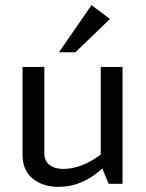

<svg xmlns="http://www.w3.org/2000/svg" viewBox="-20 -717 570 749"><path d="M153 -456V-117Q153 -89 173.5 -73.5Q194 -58 227 -58Q298 -58 373 -114V-456H458V0H404L379 -60Q302 12 208 12Q148 12 108 -20Q68 -52 68 -113V-456ZM274 -513H210L337 -697L409 -643Z"/></svg>

Font: Average Sans
Style: Regular
Weight: 400
Designer: Eduardo Rodriguez Tunni
Foundry: Eduardo Rodriguez Tunni
Version: Version 1.001